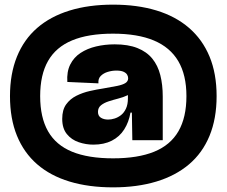

<svg xmlns="http://www.w3.org/2000/svg" viewBox="-20 -687 976 827"><path d="M467 120Q362 120 279.5 95Q197 70 140 20.5Q83 -29 53 -102.5Q23 -176 23 -273Q23 -369 53 -443Q83 -517 140 -566.5Q197 -616 279.5 -641.5Q362 -667 467 -667Q571 -667 653.5 -642Q736 -617 794 -567Q852 -517 882.5 -443.5Q913 -370 913 -273Q913 -176 882.5 -102Q852 -28 794 21Q736 70 653.5 95Q571 120 467 120ZM467 -5Q574 -5 644 -33.5Q714 -62 748.5 -121.5Q783 -181 783 -273Q783 -364 748 -423.5Q713 -483 643 -512.5Q573 -542 467 -542Q360 -542 290.5 -513Q221 -484 187 -424.5Q153 -365 153 -273Q153 -181 187 -121.5Q221 -62 290.5 -33.5Q360 -5 467 -5ZM446 -172Q459 -172 473.5 -176.5Q488 -181 501 -191Q514 -201 522.5 -219Q531 -237 531 -264V-286L554 -300Q547 -285 529 -276.5Q511 -268 489.5 -262.5Q468 -257 448 -250.5Q428 -244 415 -233.5Q402 -223 402 -205Q402 -188 414.5 -180Q427 -172 446 -172ZM382 -64Q350 -64 319 -74.5Q288 -85 268 -109.5Q248 -134 248 -175Q248 -214 265 -237.5Q282 -261 309 -274.5Q336 -288 367 -295Q398 -302 425 -306Q461 -312 485 -317Q509 -322 520.5 -329.5Q532 -337 532 -350Q532 -358 527.5 -365.5Q523 -373 512 -378Q501 -383 481 -383Q463 -383 444.5 -377.5Q426 -372 414 -360Q402 -348 404 -328L270 -334Q267 -378 282.5 -409Q298 -440 327 -459Q356 -478 394 -487Q432 -496 474 -496Q532 -496 572 -480Q612 -464 636 -434.5Q660 -405 670.5 -363.5Q681 -322 681 -271V-213Q681 -197 681 -175.5Q681 -154 681 -133Q681 -112 681 -98Q681 -84 681 -83H550Q549 -113 549 -142.5Q549 -172 548 -202H542Q535 -161 515 -129.5Q495 -98 461.5 -81Q428 -64 382 -64Z"/></svg>

Font: Bricolage Grotesque 96pt ExtraBold
Style: Regular
Weight: 800
Designer: Mathieu Triay
Foundry: Atelier Triay
Version: Version 1.001;gftools[0.9.33.dev8+g029e19f]